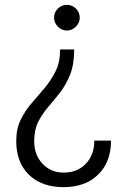

<svg xmlns="http://www.w3.org/2000/svg" viewBox="-20 -606 497 792"><path d="M286 -402Q286 -341 269.5 -299Q253 -257 228.5 -225.5Q204 -194 179 -165Q154 -136 137.5 -103Q121 -70 121 -24Q121 33 155.5 69.5Q190 106 243 106Q299 106 334 69.5Q369 33 369 -26H438Q438 62 385 114Q332 166 242 166Q152 166 99.5 115Q47 64 47 -24Q47 -75 65.5 -112.5Q84 -150 111 -181Q138 -212 164.5 -243.5Q191 -275 209.5 -312.5Q228 -350 228 -402ZM256 -586Q278 -586 293.5 -570.5Q309 -555 309 -533Q309 -512 293 -496Q277 -480 256 -480Q235 -480 219 -496Q203 -512 203 -533Q203 -555 218.5 -570.5Q234 -586 256 -586Z"/></svg>

Font: Fauna One
Style: Regular
Weight: 400
Designer: Eduardo Rodriguez Tunni
Foundry: Eduardo Rodriguez Tunni
Version: Version 2.001; ttfautohint (v1.8.4.7-5d5b);gftools[0.9.23]